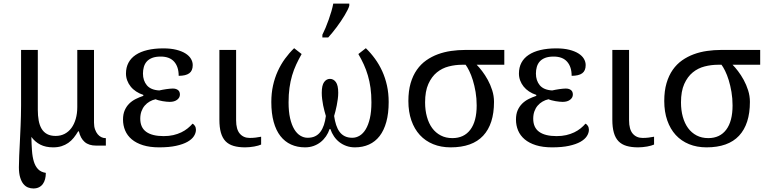

<svg xmlns="http://www.w3.org/2000/svg" viewBox="-20 -816 4291 1076"><path d="M277.8 9.8Q235.8 9.8 205.8 -5.6Q175.8 -21 155.8 -48.8Q156.7 -7.3 159.2 27.8Q161.6 63 169.7 89.4Q177.7 115.7 193.4 132.1Q209 148.4 236.8 152.8Q236.8 171.9 232.7 187.7Q228.5 203.6 220 215.3Q211.4 227.1 198.2 233.6Q185.1 240.2 167 240.2Q151.4 240.2 136.7 234.4Q122.1 228.5 110.8 214.6Q99.6 200.7 92.8 177.7Q85.9 154.8 85.9 121.1Q85.9 91.3 87.6 56.9Q89.4 22.5 91.3 -19.3Q93.3 -61 95.5 -111.8Q97.7 -162.6 98.1 -225.1V-536.1H191.9V-200.2Q191.9 -167.5 196.8 -140.6Q201.7 -113.8 213.1 -94.5Q224.6 -75.2 243.9 -64.7Q263.2 -54.2 292 -54.2Q319.8 -54.2 342.3 -65.9Q364.7 -77.6 380.4 -98.9Q396 -120.1 404.5 -149.9Q413.1 -179.7 413.1 -215.8V-536.1H506.8V-128.9Q506.8 -106.9 512.7 -90.6Q518.6 -74.2 527.6 -63.5Q536.6 -52.7 547.9 -47.4Q559.1 -42 569.8 -42H573.2V0H519Q478 0 454.6 -20.3Q431.2 -40.5 421.9 -80.1H418Q406.2 -60.1 392.8 -43.5Q379.4 -26.9 362.5 -15.1Q345.7 -3.4 325 3.2Q304.2 9.8 277.8 9.8Z M781.2 -403.8Q781.2 -364.3 803 -338.1Q824.7 -312 872.1 -309.1Q880.9 -311 891.1 -313Q901.4 -314.9 911.6 -316.4Q921.9 -317.9 931.4 -318.8Q940.9 -319.8 948.2 -319.8Q966.3 -319.8 977.3 -311.5Q988.3 -303.2 988.3 -286.1Q988.3 -269 972.9 -257.1Q957.5 -245.1 931.2 -245.1Q923.8 -245.1 913.3 -246.1Q902.8 -247.1 891.6 -249Q880.4 -251 869.9 -253.7Q859.4 -256.3 852.1 -259.8Q834 -255.9 818.4 -246.8Q802.7 -237.8 791 -224.1Q779.3 -210.4 772.7 -192.1Q766.1 -173.8 766.1 -150.9Q766.1 -101.1 799.6 -77.1Q833 -53.2 897.5 -53.2Q926.8 -53.2 951.2 -58.8Q975.6 -64.5 995.8 -74.2Q1016.1 -84 1031.7 -96.7Q1047.4 -109.4 1059.1 -123Q1065.9 -120.1 1072 -110.8Q1078.1 -101.6 1078.1 -88.9Q1078.1 -70.8 1066.7 -53Q1055.2 -35.2 1030.5 -21.2Q1005.9 -7.3 966.8 1.2Q927.7 9.8 872.1 9.8Q819.8 9.8 781.5 -2.2Q743.2 -14.2 718.3 -35.2Q693.4 -56.2 681.4 -84.7Q669.4 -113.3 669.4 -146Q669.4 -176.3 679 -198Q688.5 -219.7 704.3 -235.4Q720.2 -251 740.7 -261.2Q761.2 -271.5 783.2 -278.8V-284.2Q760.7 -291.5 742.7 -303.5Q724.6 -315.4 712.2 -331.1Q699.7 -346.7 692.9 -365.2Q686 -383.8 686 -403.8Q686 -438 700 -464.4Q713.9 -490.7 740.7 -508.5Q767.6 -526.4 806.4 -535.6Q845.2 -544.9 895 -544.9Q937 -544.9 968 -537.1Q999 -529.3 1019.5 -516.4Q1040 -503.4 1050 -486.6Q1060.1 -469.7 1060.1 -451.2Q1060.1 -419.4 1040.5 -405.3Q1021 -391.1 981.4 -391.1Q981.4 -441.4 956.1 -470.2Q930.7 -499 880.4 -499Q852.1 -499 832.8 -491.5Q813.5 -483.9 802.2 -470.9Q791 -458 786.1 -440.7Q781.2 -423.3 781.2 -403.8Z M1303.2 -536.1V-142.1Q1303.2 -90.8 1324 -66.9Q1344.7 -43 1379.4 -43Q1397.5 -43 1412.6 -44.9Q1427.7 -46.9 1443.4 -49.8V-5.9Q1437 -2.9 1426.8 0Q1416.5 2.9 1404.5 5.1Q1392.6 7.3 1379.4 8.5Q1366.2 9.8 1354.5 9.8Q1316.4 9.8 1289.1 1.7Q1261.7 -6.3 1244.1 -24.4Q1226.6 -42.5 1218 -72.3Q1209.5 -102.1 1209.5 -145V-536.1Z M1969.2 9.8Q1943.4 9.8 1921.4 2Q1899.4 -5.9 1881.8 -19.5Q1864.3 -33.2 1851.6 -52Q1838.9 -70.8 1831.5 -92.8H1827.1Q1819.8 -70.8 1806.9 -52Q1793.9 -33.2 1776.6 -19.5Q1759.3 -5.9 1737.3 2Q1715.3 9.8 1689.5 9.8Q1646 9.8 1611.1 -6.1Q1576.2 -22 1551.5 -53.5Q1526.9 -85 1513.7 -132.8Q1500.5 -180.7 1500.5 -244.1Q1500.5 -293.5 1510 -336.4Q1519.5 -379.4 1536.6 -417Q1553.7 -454.6 1577.1 -486.8Q1600.6 -519 1628.4 -545.9L1670.4 -513.2Q1653.8 -483.9 1640.1 -454.6Q1626.5 -425.3 1616.9 -392.8Q1607.4 -360.4 1602.3 -323.5Q1597.2 -286.6 1597.2 -242.2Q1597.2 -190.9 1605.7 -153.6Q1614.3 -116.2 1628.9 -91.8Q1643.6 -67.4 1663.1 -55.7Q1682.6 -43.9 1704.1 -43.9Q1728.5 -43.9 1746.1 -52.5Q1763.7 -61 1775.6 -77.1Q1787.6 -93.3 1795.2 -115.7Q1802.7 -138.2 1806.2 -166Q1802.7 -177.7 1798.6 -192.9Q1794.4 -208 1791 -225.3Q1787.6 -242.7 1785.4 -260.7Q1783.2 -278.8 1783.2 -295.9Q1783.2 -337.9 1796.4 -356Q1809.6 -374 1829.1 -374Q1849.1 -374 1862.3 -356Q1875.5 -337.9 1875.5 -295.9Q1875.5 -278.8 1873 -260.7Q1870.6 -242.7 1867.2 -225.3Q1863.8 -208 1859.9 -192.9Q1856 -177.7 1852.5 -166Q1856.4 -138.2 1863.8 -115.7Q1871.1 -93.3 1883.1 -77.1Q1895 -61 1912.6 -52.5Q1930.2 -43.9 1954.1 -43.9Q1976.1 -43.9 1995.6 -55.7Q2015.1 -67.4 2029.8 -91.8Q2044.4 -116.2 2053 -153.6Q2061.5 -190.9 2061.5 -242.2Q2061.5 -286.6 2056.4 -323.5Q2051.3 -360.4 2041.7 -392.8Q2032.2 -425.3 2018.8 -454.6Q2005.4 -483.9 1988.3 -513.2L2030.3 -545.9Q2058.1 -519 2081.5 -486.8Q2105 -454.6 2122.1 -417Q2139.2 -379.4 2148.7 -336.4Q2158.2 -293.5 2158.2 -244.1Q2158.2 -180.7 2145 -132.8Q2131.8 -85 2107.4 -53.5Q2083 -22 2047.9 -6.1Q2012.7 9.8 1969.2 9.8ZM1786.6 -621.1Q1794.9 -637.2 1804.2 -659.4Q1813.5 -681.6 1822 -705.6Q1830.6 -729.5 1837.4 -753.2Q1844.2 -776.9 1847.7 -795.9H1937.5V-784.2Q1935.1 -774.4 1928.2 -760.7Q1921.4 -747.1 1911.9 -731Q1902.3 -714.8 1890.6 -697.5Q1878.9 -680.2 1866.5 -663.6Q1854 -647 1841.8 -632.1Q1829.6 -617.2 1819.3 -606H1786.6Z M2748.5 -245.1Q2748.5 -120.6 2687.7 -55.4Q2627 9.8 2505.4 9.8Q2451.2 9.8 2407.5 -8.1Q2363.8 -25.9 2333 -59.3Q2302.2 -92.8 2285.4 -141.1Q2268.6 -189.5 2268.6 -250Q2268.6 -306.6 2281.2 -349.9Q2293.9 -393.1 2316.2 -424.8Q2338.4 -456.5 2368.7 -477.8Q2398.9 -499 2434.1 -512Q2469.2 -524.9 2508.3 -530.5Q2547.4 -536.1 2586.4 -536.1H2806.2V-453.1H2651.4Q2665 -439.5 2681.9 -417.5Q2698.7 -395.5 2713.6 -368.4Q2728.5 -341.3 2738.5 -309.8Q2748.5 -278.3 2748.5 -245.1ZM2362.3 -242.2Q2362.3 -198.2 2372.6 -161.4Q2382.8 -124.5 2402.1 -98.1Q2421.4 -71.8 2450 -56.9Q2478.5 -42 2515.1 -42Q2580.6 -42 2616 -89.4Q2651.4 -136.7 2651.4 -225.1Q2651.4 -264.6 2645.3 -300.5Q2639.2 -336.4 2629.9 -366.5Q2620.6 -396.5 2609.6 -418.7Q2598.6 -440.9 2589.4 -453.1H2569.3Q2531.7 -453.1 2494.6 -443.6Q2457.5 -434.1 2428.2 -410.2Q2398.9 -386.2 2380.6 -345.5Q2362.3 -304.7 2362.3 -242.2Z M2983.4 -403.8Q2983.4 -364.3 3005.1 -338.1Q3026.9 -312 3074.2 -309.1Q3083 -311 3093.3 -313Q3103.5 -314.9 3113.8 -316.4Q3124 -317.9 3133.5 -318.8Q3143.1 -319.8 3150.4 -319.8Q3168.5 -319.8 3179.4 -311.5Q3190.4 -303.2 3190.4 -286.1Q3190.4 -269 3175 -257.1Q3159.7 -245.1 3133.3 -245.1Q3126 -245.1 3115.5 -246.1Q3105 -247.1 3093.8 -249Q3082.5 -251 3072 -253.7Q3061.5 -256.3 3054.2 -259.8Q3036.1 -255.9 3020.5 -246.8Q3004.9 -237.8 2993.2 -224.1Q2981.4 -210.4 2974.9 -192.1Q2968.3 -173.8 2968.3 -150.9Q2968.3 -101.1 3001.7 -77.1Q3035.2 -53.2 3099.6 -53.2Q3128.9 -53.2 3153.3 -58.8Q3177.7 -64.5 3198 -74.2Q3218.3 -84 3233.9 -96.7Q3249.5 -109.4 3261.2 -123Q3268.1 -120.1 3274.2 -110.8Q3280.3 -101.6 3280.3 -88.9Q3280.3 -70.8 3268.8 -53Q3257.3 -35.2 3232.7 -21.2Q3208 -7.3 3168.9 1.2Q3129.9 9.8 3074.2 9.8Q3022 9.8 2983.6 -2.2Q2945.3 -14.2 2920.4 -35.2Q2895.5 -56.2 2883.5 -84.7Q2871.6 -113.3 2871.6 -146Q2871.6 -176.3 2881.1 -198Q2890.6 -219.7 2906.5 -235.4Q2922.4 -251 2942.9 -261.2Q2963.4 -271.5 2985.4 -278.8V-284.2Q2962.9 -291.5 2944.8 -303.5Q2926.8 -315.4 2914.3 -331.1Q2901.9 -346.7 2895 -365.2Q2888.2 -383.8 2888.2 -403.8Q2888.2 -438 2902.1 -464.4Q2916 -490.7 2942.9 -508.5Q2969.7 -526.4 3008.5 -535.6Q3047.4 -544.9 3097.2 -544.9Q3139.2 -544.9 3170.2 -537.1Q3201.2 -529.3 3221.7 -516.4Q3242.2 -503.4 3252.2 -486.6Q3262.2 -469.7 3262.2 -451.2Q3262.2 -419.4 3242.7 -405.3Q3223.1 -391.1 3183.6 -391.1Q3183.6 -441.4 3158.2 -470.2Q3132.8 -499 3082.5 -499Q3054.2 -499 3034.9 -491.5Q3015.6 -483.9 3004.4 -470.9Q2993.2 -458 2988.3 -440.7Q2983.4 -423.3 2983.4 -403.8Z M3505.4 -536.1V-142.1Q3505.4 -90.8 3526.1 -66.9Q3546.9 -43 3581.5 -43Q3599.6 -43 3614.7 -44.9Q3629.9 -46.9 3645.5 -49.8V-5.9Q3639.2 -2.9 3628.9 0Q3618.7 2.9 3606.7 5.1Q3594.7 7.3 3581.5 8.5Q3568.4 9.8 3556.6 9.8Q3518.6 9.8 3491.2 1.7Q3463.9 -6.3 3446.3 -24.4Q3428.7 -42.5 3420.2 -72.3Q3411.6 -102.1 3411.6 -145V-536.1Z M4182.6 -245.1Q4182.6 -120.6 4121.8 -55.4Q4061 9.8 3939.5 9.8Q3885.3 9.8 3841.6 -8.1Q3797.9 -25.9 3767.1 -59.3Q3736.3 -92.8 3719.5 -141.1Q3702.6 -189.5 3702.6 -250Q3702.6 -306.6 3715.3 -349.9Q3728 -393.1 3750.2 -424.8Q3772.5 -456.5 3802.7 -477.8Q3833 -499 3868.2 -512Q3903.3 -524.9 3942.4 -530.5Q3981.4 -536.1 4020.5 -536.1H4240.2V-453.1H4085.4Q4099.1 -439.5 4116 -417.5Q4132.8 -395.5 4147.7 -368.4Q4162.6 -341.3 4172.6 -309.8Q4182.6 -278.3 4182.6 -245.1ZM3796.4 -242.2Q3796.4 -198.2 3806.6 -161.4Q3816.9 -124.5 3836.2 -98.1Q3855.5 -71.8 3884 -56.9Q3912.6 -42 3949.2 -42Q4014.6 -42 4050 -89.4Q4085.4 -136.7 4085.4 -225.1Q4085.4 -264.6 4079.3 -300.5Q4073.2 -336.4 4064 -366.5Q4054.7 -396.5 4043.7 -418.7Q4032.7 -440.9 4023.4 -453.1H4003.4Q3965.8 -453.1 3928.7 -443.6Q3891.6 -434.1 3862.3 -410.2Q3833 -386.2 3814.7 -345.5Q3796.4 -304.7 3796.4 -242.2Z"/></svg>

Font: Noto Serif
Style: Regular
Weight: 400
Designer: Monotype Design team
Foundry: Monotype Imaging Inc.
Version: Version 1.02